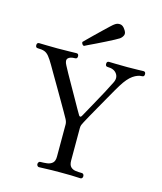

<svg xmlns="http://www.w3.org/2000/svg" viewBox="-137 -1064 982 1163"><g transform="rotate(15 354.0 -482.0)"><path d="M219 0Q213 0 209 -5Q205 -10 205 -16Q205 -23 209 -28Q213 -33 219 -33Q240 -33 260.5 -35.5Q281 -38 294.5 -50Q308 -62 308 -90V-292Q308 -307 299 -324Q292 -337 276.5 -364Q261 -391 241 -425.5Q221 -460 200 -496Q179 -532 160.5 -563.5Q142 -595 130 -616Q111 -649 97 -666Q83 -683 67 -688.5Q51 -694 26 -694Q12 -694 12 -710Q12 -726 26 -726Q36 -726 69 -725Q102 -724 140 -724Q184 -724 218.5 -725Q253 -726 260 -726Q274 -726 274 -710Q274 -694 260 -694Q228 -694 216 -680.5Q204 -667 220 -638Q228 -622 244 -593.5Q260 -565 279.5 -530.5Q299 -496 318 -462.5Q337 -429 351.5 -403Q366 -377 373 -366Q376 -361 381 -360.5Q386 -360 390 -367Q412 -407 438 -453.5Q464 -500 487 -543Q510 -586 523 -613Q539 -645 521.5 -669.5Q504 -694 464 -694Q450 -694 450 -710Q450 -726 464 -726Q474 -726 503 -725Q532 -724 580 -724Q624 -724 647 -725Q670 -726 680 -726Q694 -726 694 -710Q694 -694 680 -694Q653 -694 623.5 -673.5Q594 -653 563 -603Q556 -592 541.5 -567Q527 -542 508.5 -509Q490 -476 470.5 -442Q451 -408 435 -379Q419 -350 410 -333Q404 -322 400.5 -313.5Q397 -305 397 -293V-90Q397 -62 409 -50Q421 -38 439.5 -35.5Q458 -33 479 -33Q486 -33 489.5 -28Q493 -23 493 -16Q493 -10 489.5 -5Q486 0 479 0Q470 0 457 -1Q444 -2 420 -2.5Q396 -3 354 -3Q293 -3 263.5 -1.5Q234 0 219 0ZM292 -780Q285 -781 280.5 -788Q276 -795 277 -801Q280 -804 295 -819Q310 -834 331.5 -855Q353 -876 375 -897Q397 -918 414.5 -934.5Q432 -951 439 -955Q453 -965 470.5 -963.5Q488 -962 501 -942Q517 -921 511 -906Q505 -891 491 -881Q484 -876 463 -865Q442 -854 414.5 -840Q387 -826 360 -813Q333 -800 314 -791Q295 -782 292 -780Z"/></g></svg>

Font: TsukuhouMincho
Style: Regular
Weight: 400
Designer: Iose
Foundry: Typographish
Version: Version 1.001; ttfautohint (v1.8.3)